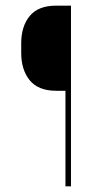

<svg xmlns="http://www.w3.org/2000/svg" viewBox="-20 -659 364 679"><path d="M220 -338H178.5Q115.5 -338 85.2 -375Q55 -412 55 -472.5V-505.5Q55 -566 85.2 -602.5Q115.5 -639 178 -639H219.5ZM231 -639V0H211.5V-639Z"/></svg>

Font: Anek Devanagari Thin
Style: Regular
Weight: 250
Designer: Kailash Malviya (Devanagari) & Yesha Goshar (Latin)
Foundry: Ek Type
Version: Version 1.003